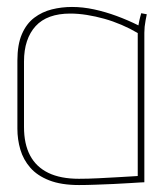

<svg xmlns="http://www.w3.org/2000/svg" viewBox="-20 -528 478 552"><path d="M402 -487 386 -490Q386 -490 383 -479Q380 -468 378 -455Q348 -470 315.5 -482Q283 -494 250.5 -501Q218 -508 187 -508Q157 -508 129 -501Q101 -494 78.5 -477Q56 -460 43 -430Q30 -400 30 -354V-158Q30 -127 38.5 -98Q47 -69 67 -46Q87 -23 121.5 -9.5Q156 4 207 4Q229 4 255 3Q281 2 306 1Q331 0 351.5 -1.5Q372 -3 384 -3.5Q396 -4 395 -4V-434Q395 -451 398.5 -469Q402 -487 402 -487ZM49 -163V-351Q49 -384 57.5 -409.5Q66 -435 82.5 -453Q99 -471 124 -480Q149 -489 182 -489Q205 -489 230 -485Q255 -481 280 -474Q305 -467 329.5 -456.5Q354 -446 376 -433V-22Q377 -22 360.5 -21Q344 -20 318 -18.5Q292 -17 262.5 -15.5Q233 -14 207 -14Q154 -14 119 -31Q84 -48 66.5 -81Q49 -114 49 -163Z"/></svg>

Font: Advent Pro Thin
Style: Regular
Weight: 250
Version: Version 3.000